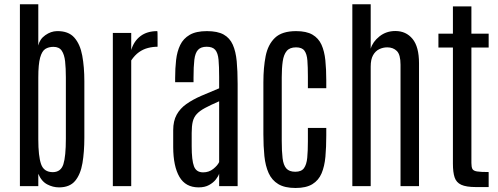

<svg xmlns="http://www.w3.org/2000/svg" viewBox="-20 -890 2382 918"><path d="M262.2 5.9Q232.9 5.9 205.6 -8.5Q178.2 -22.9 163.1 -59.1V0H75.2V-869.6H163.1V-672.4Q169.9 -703.1 196.8 -721.9Q223.6 -740.7 252 -741.2Q307.1 -742.2 335.2 -710.4Q363.3 -678.7 373.3 -624Q383.3 -569.3 383.3 -502V-231.9Q383.3 -164.1 374.3 -110.4Q365.2 -56.6 339.4 -25.4Q313.5 5.9 262.2 5.9ZM232.9 -66.9Q271 -67.4 283 -104.7Q294.9 -142.1 294.9 -226.6V-519.5Q294.9 -564 291.3 -596.7Q287.6 -629.4 275.1 -647.7Q262.7 -666 235.4 -666Q212.9 -666 196.8 -656Q180.7 -646 171.9 -614.5Q163.1 -583 163.1 -519V-224.1Q163.1 -144 176.3 -105.5Q189.5 -66.9 232.9 -66.9Z M519.5 0V-732.4H607.4V-650.9Q620.1 -693.4 651.6 -717.3Q683.1 -741.2 731.9 -741.2Q732.9 -741.2 733.2 -730Q733.4 -718.8 733.4 -703.9Q733.4 -689 733.4 -677.7Q733.4 -666.5 733.4 -666.5Q710 -666.5 687.3 -660.6Q664.6 -654.8 644.5 -640.6Q624.5 -626.5 607.4 -601.1V0Z M929.7 5.9Q867.2 5.9 837.9 -44.4Q808.6 -94.7 808.1 -186V-267.6Q808.1 -311.5 824.7 -341.6Q841.3 -371.6 871.1 -392.6Q900.9 -413.6 940.9 -431.2Q981 -448.7 1027.8 -467.8V-521.5Q1027.8 -572.3 1024.9 -604.2Q1022 -636.2 1009.3 -651.4Q996.6 -666.5 968.3 -666.5Q940.4 -666.5 926.8 -651.6Q913.1 -636.7 909.2 -604.2Q905.3 -571.8 905.3 -519V-497.1H817.4V-517.1Q817.4 -563 822 -603.5Q826.7 -644 841.6 -674.8Q856.4 -705.6 887 -723.4Q917.5 -741.2 969.2 -741.2Q1020 -741.2 1049.3 -724.9Q1078.6 -708.5 1093 -676.3Q1107.4 -644 1111.8 -597.2Q1116.2 -550.3 1116.2 -488.8V0H1027.8V-59.6Q1023.9 -47.4 1012 -32Q1000 -16.6 979.7 -5.4Q959.5 5.9 929.7 5.9ZM951.2 -65.9Q979 -65.9 999.8 -82.5Q1020.5 -99.1 1027.8 -115.2V-405.8Q986.3 -387.7 960.4 -373.8Q934.6 -359.9 920.7 -344.7Q906.7 -329.6 901.6 -308.3Q896.5 -287.1 896.5 -254.4V-190.9Q896.5 -123.5 907.5 -94.7Q918.5 -65.9 951.2 -65.9Z M1393.1 8.8Q1341.3 8.8 1310.5 -9.8Q1279.8 -28.3 1264.4 -62.5Q1249 -96.7 1244.1 -143.8Q1239.3 -190.9 1239.3 -248V-496.6Q1239.3 -566.9 1250.2 -622.1Q1261.2 -677.2 1294.7 -709.2Q1328.1 -741.2 1396 -741.2Q1444.8 -741.2 1473.9 -724.4Q1502.9 -707.5 1517.1 -676.3Q1531.2 -645 1535.6 -601.8Q1540 -558.6 1540 -506.3V-468.3H1452.1V-523.9Q1452.1 -569.8 1449.7 -600.8Q1447.3 -631.8 1435.5 -647.7Q1423.8 -663.6 1395.5 -663.6Q1365.2 -663.6 1350.8 -646.2Q1336.4 -628.9 1331.8 -596.7Q1327.1 -564.5 1327.1 -520.5V-216.8Q1327.1 -166.5 1331.1 -133.5Q1335 -100.6 1348.9 -84.7Q1362.8 -68.8 1392.1 -68.8Q1420.9 -68.8 1433.3 -85.9Q1445.8 -103 1449 -135.7Q1452.1 -168.5 1452.1 -214.4V-278.3H1540V-242.2Q1540 -186.5 1535.9 -140.6Q1531.7 -94.7 1517.6 -61.3Q1503.4 -27.8 1473.6 -9.5Q1443.8 8.8 1393.1 8.8Z M1664.6 0V-869.6H1752.4V-657.2Q1762.2 -690.4 1794.4 -716.1Q1826.7 -741.7 1870.1 -741.7Q1921.4 -741.7 1952.4 -704.1Q1983.4 -666.5 1983.4 -587.4V0H1895V-580.6Q1895 -628.9 1877.4 -646.2Q1859.9 -663.6 1831.5 -663.6Q1811.5 -663.6 1793.2 -654.8Q1774.9 -646 1763.7 -626Q1752.4 -606 1752.4 -571.8V0Z M2255.9 4.4Q2209 4.4 2185.3 -6.6Q2161.6 -17.6 2153.6 -42Q2145.5 -66.4 2145.5 -107.4V-662.6H2076.2V-729H2145.5V-859.4H2233.9V-729H2316.4V-662.6H2233.9V-110.8Q2233.9 -91.8 2238.5 -82.5Q2243.2 -73.2 2260.7 -70.3Q2278.3 -67.4 2316.4 -67.4V4.4Z"/></svg>

Font: AntonioLight
Style: Regular
Weight: 300
Designer: Vernon Adams
Foundry: Vernon Adams
Version: Version 1.002